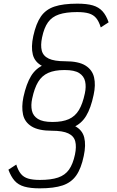

<svg xmlns="http://www.w3.org/2000/svg" viewBox="-20 -834 640 1050"><path d="M262 -119 268 -167Q322 -167 356.5 -182.5Q391 -198 411.5 -232Q432 -266 444 -323Q452 -360 445.5 -389Q439 -418 413 -434.5Q387 -451 334 -451Q254 -451 212 -472.5Q170 -494 159.5 -535.5Q149 -577 162 -637Q177 -705 203.5 -743.5Q230 -782 277.5 -798Q325 -814 403 -814Q455 -814 487.5 -804.5Q520 -795 540.5 -772.5Q561 -750 574 -712L531 -684Q521 -717 506 -735Q491 -753 466.5 -760.5Q442 -768 402 -768Q341 -768 302.5 -755Q264 -742 242.5 -712Q221 -682 210 -629Q201 -586 208.5 -557Q216 -528 246.5 -513.5Q277 -499 336 -499Q410 -499 447.5 -475.5Q485 -452 494.5 -410.5Q504 -369 492 -315Q477 -243 451 -200Q425 -157 380 -138Q335 -119 262 -119ZM197 196Q146 196 113 186.5Q80 177 60 154.5Q40 132 26 94L69 66Q79 98 94 116.5Q109 135 134 142.5Q159 150 198 150Q259 150 297.5 137Q336 124 357.5 93.5Q379 63 390 11Q399 -32 391.5 -61Q384 -90 353.5 -104.5Q323 -119 264 -119Q191 -119 153 -142.5Q115 -166 106 -207.5Q97 -249 108 -303Q124 -376 150 -418.5Q176 -461 221 -480Q266 -499 338 -499L332 -451Q279 -451 244 -435.5Q209 -420 188.5 -386Q168 -352 156 -295Q148 -258 154.5 -229Q161 -200 187.5 -183.5Q214 -167 266 -167Q346 -167 388 -145.5Q430 -124 440.5 -82.5Q451 -41 438 19Q424 87 397 125.5Q370 164 322.5 180Q275 196 197 196Z"/></svg>

Font: Victor Mono Thin
Style: Italic
Weight: 100
Italic angle: -12°
Monospace: yes
Designer: Rune Bjørnerås
Version: Version 1.561;gftools[0.9.30]